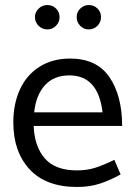

<svg xmlns="http://www.w3.org/2000/svg" viewBox="-20 -731 539 764"><path d="M259 -498Q189 -498 137.5 -465.5Q86 -433 59.5 -375.5Q33 -318 33 -244Q33 -127 98 -57Q163 13 287 13Q337 13 378 -0.5Q419 -14 460 -37L435 -95Q390 -73 357.5 -63Q325 -53 286 -53Q200 -53 158.5 -100.5Q117 -148 114 -230H466Q466 -350 415.5 -424Q365 -498 259 -498ZM256 -431Q371 -431 388 -284H116Q123 -352 158.5 -391.5Q194 -431 256 -431ZM217 -663Q217 -683 203 -697Q189 -711 168 -711Q148 -711 133.5 -696.5Q119 -682 119 -663Q119 -643 133.5 -628.5Q148 -614 168 -614Q189 -614 203 -628.5Q217 -643 217 -663ZM382 -663Q382 -683 368 -697Q354 -711 333 -711Q314 -711 299.5 -697Q285 -683 285 -663Q285 -643 299 -628.5Q313 -614 333 -614Q354 -614 368 -628.5Q382 -643 382 -663Z"/></svg>

Font: Catamaran
Style: Regular
Weight: 400
Designer: Pria Ravichandran
Version: Version 1.000;PS 001.000;hotconv 1.0.70;makeotf.lib2.5.58329